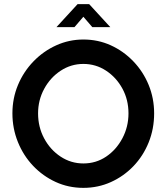

<svg xmlns="http://www.w3.org/2000/svg" viewBox="-20 -900 805 928"><path d="M725 -352Q725 -277 698.5 -211.5Q672 -146 625 -97Q578 -48 516 -20Q454 8 383 8Q311 8 249 -20.5Q187 -49 140 -98.5Q93 -148 66.5 -213.5Q40 -279 40 -352Q40 -425 67 -489.5Q94 -554 142 -603.5Q190 -653 252 -681Q314 -709 383 -709Q454 -709 515.5 -681Q577 -653 624.5 -603.5Q672 -554 698.5 -489.5Q725 -425 725 -352ZM601 -352Q601 -418 571.5 -472Q542 -526 492.5 -558.5Q443 -591 383 -591Q323 -591 273 -558Q223 -525 193.5 -470.5Q164 -416 164 -352Q164 -286 193.5 -231Q223 -176 273 -143Q323 -110 383 -110Q444 -110 493 -143Q542 -176 571.5 -231.5Q601 -287 601 -352ZM253 -769 355 -880H411L513 -769H426L383 -819L340 -769Z"/></svg>

Font: Kulim Park
Style: Bold
Weight: 700
Designer: Noponies / Dale Sattler
Foundry: Noponies
Version: Version 1.000; ttfautohint (v1.8.3)